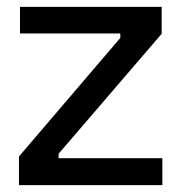

<svg xmlns="http://www.w3.org/2000/svg" viewBox="-20 -537 527 557"><path d="M35 0V-83L329 -427V-440H38V-517H449V-439L150 -91V-78H451V0Z"/></svg>

Font: Bricolage Grotesque 16pt
Style: Regular
Weight: 400
Version: Version 1.001;gftools[0.9.33.dev8+g029e19f]